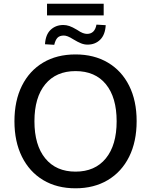

<svg xmlns="http://www.w3.org/2000/svg" viewBox="-20 -1008 815 1037"><path d="M388 9Q287 9 213 -35.5Q139 -80 98.5 -161.5Q58 -243 58 -353Q58 -464 98.5 -545Q139 -626 213 -670Q287 -714 388 -714Q488 -714 562.5 -670Q637 -626 677.5 -545Q718 -464 718 -354Q718 -243 677.5 -161.5Q637 -80 562.5 -35.5Q488 9 388 9ZM388 -81Q493 -81 551.5 -152.5Q610 -224 610 -353Q610 -482 552 -553Q494 -624 388 -624Q283 -624 224.5 -553Q166 -482 166 -353Q166 -224 224.5 -152.5Q283 -81 388 -81ZM234 -925V-988H540V-925ZM453 -767Q435 -767 417.5 -774Q400 -781 377 -795Q358 -807 346 -811.5Q334 -816 325 -816Q302 -816 290.5 -804Q279 -792 273 -766L223 -769Q226 -821 253.5 -847Q281 -873 322 -873Q338 -873 354.5 -867.5Q371 -862 396 -847Q415 -834 427.5 -829.5Q440 -825 450 -825Q492 -825 501 -875L551 -872Q548 -820 521 -793.5Q494 -767 453 -767Z"/></svg>

Font: Nunito Sans SemiBold
Style: Regular
Weight: 600
Designer: Vernon Adams
Foundry: Vernon Adams
Version: Version 3.101; ttfautohint (v1.8.4.7-5d5b);gftools[0.9.27]